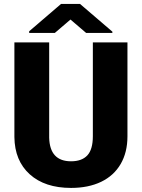

<svg xmlns="http://www.w3.org/2000/svg" viewBox="-20 -921 705 951"><path d="M611.3 -710.9V-245.6Q611.3 -166.5 577.6 -108.6Q543.9 -50.8 481 -20.5Q418 9.8 332 9.8Q202.1 9.8 127.4 -57.6Q52.7 -125 51.3 -242.2V-710.9H223.6V-238.8Q226.6 -122.1 332 -122.1Q385.3 -122.1 412.6 -151.4Q439.9 -180.7 439.9 -246.6V-710.9ZM536.6 -764.2V-757.8H406.7L329.1 -824.2L251.5 -757.8H124.5V-766.1L282.2 -901.4H376.5Z"/></svg>

Font: Roboto Black
Style: Regular
Weight: 900
Designer: Google
Version: Version 2.134; 2016